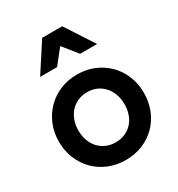

<svg xmlns="http://www.w3.org/2000/svg" viewBox="-210 -979 1103 1188"><g transform="rotate(-30 341.5 -385.0)"><path d="M342 72Q276 72 220.5 49Q165 26 124.5 -15Q84 -56 61 -112Q38 -168 38 -233Q38 -298 61 -353.5Q84 -409 124.5 -450Q165 -491 220.5 -514.5Q276 -538 342 -538Q408 -538 463.5 -514.5Q519 -491 559.5 -450Q600 -409 622.5 -353.5Q645 -298 645 -233Q645 -168 622.5 -112Q600 -56 559.5 -15Q519 26 463.5 49Q408 72 342 72ZM342 -54Q379 -54 409.5 -67.5Q440 -81 461.5 -104.5Q483 -128 494.5 -161Q506 -194 506 -233Q506 -272 494 -304.5Q482 -337 460.5 -361Q439 -385 409 -398.5Q379 -412 342 -412Q305 -412 274.5 -398.5Q244 -385 222.5 -361Q201 -337 189 -304.5Q177 -272 177 -233Q177 -194 189 -161Q201 -128 222.5 -104.5Q244 -81 274.5 -67.5Q305 -54 342 -54ZM270 -842H413L545 -639H424L341 -742L259 -639H138Z"/></g></svg>

Font: LINE Seed JP_TTF Bold
Style: Regular
Weight: 700
Designer: LINE & Fontrix & Fontworks
Version: Version 1.009